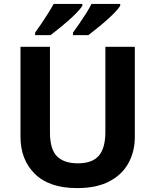

<svg xmlns="http://www.w3.org/2000/svg" viewBox="-20 -954 796 984"><path d="M671 -252Q671 -178 638.5 -118.5Q606 -59 540.5 -24.5Q475 10 375 10Q233 10 159 -62.5Q85 -135 85 -254V-714H236V-277Q236 -189 272 -153Q308 -117 379 -117Q453 -117 486.5 -156Q520 -195 520 -278V-714H671ZM596 -924Q588 -911 569 -891Q550 -871 525 -849Q500 -827 475.5 -807.5Q451 -788 433 -774H354V-787Q368 -806 386 -832Q404 -858 421 -885Q438 -912 449 -934H596ZM402 -924Q394 -911 375 -891Q356 -871 331 -849Q306 -827 281.5 -807.5Q257 -788 239 -774H160V-787Q174 -806 191.5 -832Q209 -858 226 -885Q243 -912 255 -934H402Z"/></svg>

Font: Noto Sans Javanese
Style: Regular
Weight: 400
Designer: Monotype Design Team
Foundry: Monotype Imaging Inc.
Version: Version 2.004